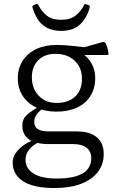

<svg xmlns="http://www.w3.org/2000/svg" viewBox="-20 -724 586 970"><path d="M256 226Q152 226 98 192.5Q44 159 44 96Q44 71 59.5 49Q75 27 99.5 9.5Q124 -8 152 -17L180 -8Q145 9 127 32Q109 55 109 82Q109 128 150 153Q191 178 266 178Q441 178 441 75Q441 41 417.5 22.5Q394 4 352 4H228Q161 4 127 -19.5Q93 -43 93 -89Q93 -109 100.5 -124Q108 -139 129 -154.5Q150 -170 186 -192L210 -185Q180 -166 166.5 -147.5Q153 -129 153 -108Q153 -83 171.5 -71.5Q190 -60 228 -60H369Q434 -60 469 -30.5Q504 -1 504 54Q504 107 474 145.5Q444 184 388.5 205Q333 226 256 226ZM266 -204Q326 -204 360 -236.5Q394 -269 394 -327Q394 -383 357 -417.5Q320 -452 260 -452Q206 -452 173.5 -420Q141 -388 141 -334Q141 -277 175.5 -240.5Q210 -204 266 -204ZM350 -476Q402 -459 431.5 -420Q461 -381 461 -329Q461 -278 437 -239.5Q413 -201 369 -180.5Q325 -160 265 -160Q207 -160 163 -181Q119 -202 94.5 -240Q70 -278 70 -328Q70 -379 94.5 -417Q119 -455 163 -476Q207 -497 266 -497Q304 -497 347.5 -492Q391 -487 444 -481L393 -482L500 -512Q508 -513 513 -506Q518 -496 522.5 -482Q527 -468 528 -454Q529 -446 521 -446H349ZM289 -568Q246 -568 216.5 -584Q187 -600 170 -627.5Q153 -655 144 -687Q142 -694 150 -698L163 -703Q170 -706 174 -698Q190 -667 216 -645.5Q242 -624 289 -624Q335 -624 362 -645.5Q389 -667 405 -698Q408 -706 416 -702L428 -698Q435 -696 433 -686Q421 -638 387 -603Q353 -568 289 -568Z"/></svg>

Font: Hahmlet Light
Style: Regular
Weight: 300
Designer: Minjoo Ham & Mark Frömberg
Foundry: hypertype
Version: Version 1.002